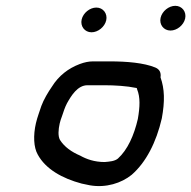

<svg xmlns="http://www.w3.org/2000/svg" viewBox="-20 -655 657 660"><path d="M450.3 -352 451.3 -348C462.5 -320.4 461.1 -288.2 453.8 -246C440.8 -189.7 418.5 -139.9 385.4 -110C373.8 -100.6 357.4 -99.6 339.6 -98C304.7 -98 277.1 -107.9 255.7 -120C226.2 -132.5 201.1 -150.2 186.2 -174C178.9 -186.8 180.4 -209.4 185.3 -231C187.2 -239 189.7 -247 192.9 -255C200.1 -275.4 201.6 -282.9 210.3 -300C224.8 -325.9 246.5 -362 280.6 -362H338.6C375.2 -362 416.7 -359.3 446.5 -353C447.8 -353 449.1 -352.7 450.3 -352ZM531.8 -389C534.3 -405.7 528.3 -417 513.7 -423C474.7 -439 416.4 -444 357.5 -444H299.5C285.5 -444 270.5 -441 254.4 -435C214.5 -420 181.7 -394.5 158.4 -357C146 -339.2 130.1 -312.7 122.2 -291C116.5 -273 108.3 -252.4 103.6 -232C93.7 -189.3 95.7 -148.4 109.6 -124C136.6 -73.8 194.3 -41.6 260.5 -24L289.1 -18C344.3 -8.4 397.5 -25.6 432.5 -54C482 -96.9 517.3 -166 536.2 -248C547.1 -307 545.8 -349.8 531.8 -389ZM532.1 -594C526.7 -570.7 542.6 -550 566 -550C588.5 -550 611.2 -568.5 616.4 -591C621.8 -614.3 605.9 -635 582.6 -635C560.1 -635 537.3 -616.5 532.1 -594ZM260.7 -588C255.4 -564.7 271.2 -544 294.6 -544C317.1 -544 339.9 -562.5 345.1 -585C350.4 -608.3 334.5 -629 311.2 -629C288.7 -629 265.9 -610.5 260.7 -588Z"/></svg>

Font: HoneyBee
Style: BdIt
Weight: 700
Foundry: Cannot Into Space Fonts
Version: Version 0.89